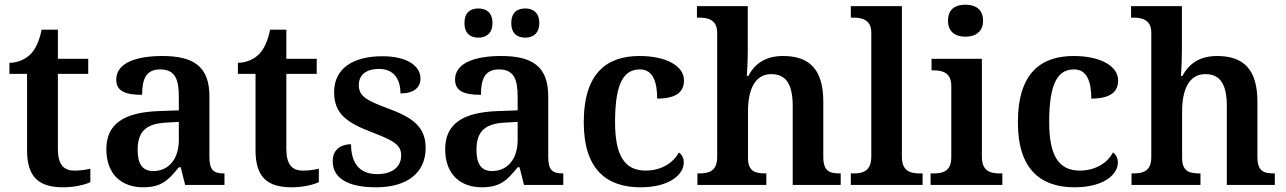

<svg xmlns="http://www.w3.org/2000/svg" viewBox="-20 -786 5465 816"><path d="M249 10C299 10 344 -2 364 -12V-69C343 -64 321 -61 296 -61C249 -61 226 -89 226 -152V-472H355V-536H226V-660H157C147 -612 132 -579 111 -557C90 -535 56 -519 20 -519V-472H95V-147C95 -31 147 10 249 10Z M588 10C667 10 696 -21 740 -75H748L767 0H934V-49H931C886 -49 870 -65 870 -120V-377C870 -503 803 -548 670 -548C562 -548 474 -520 474 -448C474 -400 510 -383 584 -383C584 -449 600 -491 661 -491C726 -491 740 -446 740 -374V-317L657 -314C506 -309 432 -259 432 -152C432 -42 500 10 588 10ZM631 -59C586 -59 565 -89 565 -148C565 -222 595 -261 688 -265L740 -268V-191C740 -110 697 -59 631 -59Z M1220 10C1270 10 1315 -2 1335 -12V-69C1314 -64 1292 -61 1267 -61C1220 -61 1197 -89 1197 -152V-472H1326V-536H1197V-660H1128C1118 -612 1103 -579 1082 -557C1061 -535 1027 -519 991 -519V-472H1066V-147C1066 -31 1118 10 1220 10Z M1578 10C1710 10 1789 -51 1789 -157C1789 -248 1733 -287 1627 -326C1537 -359 1505 -378 1505 -424C1505 -466 1533 -493 1592 -493C1649 -493 1682 -455 1682 -389C1738 -389 1767 -413 1767 -453C1767 -502 1716 -547 1605 -547C1482 -547 1400 -496 1400 -395C1400 -302 1453 -265 1563 -223C1654 -188 1685 -170 1685 -125C1685 -80 1651 -46 1583 -46C1506 -46 1472 -95 1472 -173C1436 -173 1394 -156 1394 -101C1394 -32 1453 10 1578 10Z M2213 -626C2243 -626 2272 -642 2272 -688C2272 -735 2243 -750 2213 -750C2180 -750 2153 -735 2153 -688C2153 -642 2180 -626 2213 -626ZM2013 -626C2044 -626 2073 -642 2073 -688C2073 -735 2044 -750 2013 -750C1981 -750 1954 -735 1954 -688C1954 -642 1981 -626 2013 -626ZM2028 10C2107 10 2136 -21 2180 -75H2188L2207 0H2374V-49H2371C2326 -49 2310 -65 2310 -120V-377C2310 -503 2243 -548 2110 -548C2002 -548 1914 -520 1914 -448C1914 -400 1950 -383 2024 -383C2024 -449 2040 -491 2101 -491C2166 -491 2180 -446 2180 -374V-317L2097 -314C1946 -309 1872 -259 1872 -152C1872 -42 1940 10 2028 10ZM2071 -59C2026 -59 2005 -89 2005 -148C2005 -222 2035 -261 2128 -265L2180 -268V-191C2180 -110 2137 -59 2071 -59Z M2702 10C2828 10 2886 -46 2886 -95C2886 -113 2879 -129 2865 -138C2842 -94 2791 -61 2724 -61C2632 -61 2594 -129 2594 -267C2594 -441 2635 -491 2700 -491C2757 -491 2773 -434 2773 -367C2860 -367 2887 -400 2887 -444C2887 -507 2809 -548 2698 -548C2564 -548 2461 -481 2461 -266C2461 -64 2560 10 2702 10Z M2944 0H3237V-49H3233C3189 -49 3159 -58 3159 -115V-313C3159 -401 3186 -471 3258 -471C3325 -471 3349 -421 3349 -335V0H3553V-49H3550C3505 -49 3479 -58 3479 -120V-354C3479 -490 3421 -548 3308 -548C3233 -548 3188 -515 3160 -463H3154C3155 -476 3158 -527 3158 -570V-760H2942V-711H2953C2987 -711 3028 -703 3028 -647V-119C3028 -58 2993 -49 2951 -49H2944Z M3596 0H3901V-49H3888C3846 -49 3813 -61 3813 -120V-760H3596V-711H3608C3642 -711 3683 -703 3683 -647V-120C3683 -61 3650 -49 3608 -49H3596Z M4083 -630C4124 -630 4158 -650 4158 -698C4158 -748 4124 -766 4083 -766C4041 -766 4009 -748 4009 -698C4009 -650 4041 -630 4083 -630ZM3935 0H4240V-49H4228C4186 -49 4153 -61 4153 -120V-536H3939V-487H3948C3989 -487 4023 -475 4023 -420V-118C4023 -60 3990 -49 3948 -49H3935Z M4547 10C4673 10 4731 -46 4731 -95C4731 -113 4724 -129 4710 -138C4687 -94 4636 -61 4569 -61C4477 -61 4439 -129 4439 -267C4439 -441 4480 -491 4545 -491C4602 -491 4618 -434 4618 -367C4705 -367 4732 -400 4732 -444C4732 -507 4654 -548 4543 -548C4409 -548 4306 -481 4306 -266C4306 -64 4405 10 4547 10Z M4789 0H5082V-49H5078C5034 -49 5004 -58 5004 -115V-313C5004 -401 5031 -471 5103 -471C5170 -471 5194 -421 5194 -335V0H5398V-49H5395C5350 -49 5324 -58 5324 -120V-354C5324 -490 5266 -548 5153 -548C5078 -548 5033 -515 5005 -463H4999C5000 -476 5003 -527 5003 -570V-760H4787V-711H4798C4832 -711 4873 -703 4873 -647V-119C4873 -58 4838 -49 4796 -49H4789Z"/></svg>

Font: Noto Serif Devanagari SemiBold
Style: Regular
Weight: 600
Designer: Universal Thirst, Indian Type Foundry and the Monotype Design Team
Foundry: Monotype Imaging Inc.
Version: Version 2.004